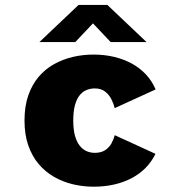

<svg xmlns="http://www.w3.org/2000/svg" viewBox="-20 -728 690 760"><path d="M350 11Q308.5 11 268.8 1.5Q229 -8 194.2 -27.8Q159.5 -47.5 133.2 -78.5Q107 -109.5 92 -152.2Q77 -195 77 -251Q77 -307.5 92 -350.5Q107 -393.5 133.2 -424.2Q159.5 -455 194.2 -474.2Q229 -493.5 268.8 -502.8Q308.5 -512 350 -512Q393 -512 431 -503Q469 -494 501 -476.8Q533 -459.5 557.2 -433.8Q581.5 -408 596 -374L434 -300Q430 -317 421 -335Q412 -353 396 -365.5Q380 -378 355.5 -378Q337.5 -378 322 -371.5Q306.5 -365 294.8 -350.2Q283 -335.5 276.5 -311Q270 -286.5 270 -251Q270 -216 276.5 -191.8Q283 -167.5 294.8 -152.2Q306.5 -137 322 -130Q337.5 -123 355.5 -123Q380 -123 396 -133.5Q412 -144 421 -160.2Q430 -176.5 434 -193L595.5 -119Q580 -87.5 556 -63.2Q532 -39 500.5 -22.5Q469 -6 431.2 2.5Q393.5 11 350 11ZM136 -561.5 291 -708.5H405L560 -561.5H418L348 -635.5L278 -561.5Z"/></svg>

Font: Trispace Thin ExtraBold
Style: Regular
Weight: 800
Version: Version 1.210